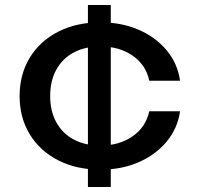

<svg xmlns="http://www.w3.org/2000/svg" viewBox="-20 -669 797 773"><path d="M334 -649H426V84H334ZM705 -221Q695 -152 651 -99Q607 -46 538.5 -16Q470 14 384 14Q288 14 214.5 -23.5Q141 -61 100 -128Q59 -195 59 -282Q59 -370 100 -437Q141 -504 214.5 -541.5Q288 -579 384 -579Q469 -579 537.5 -549.5Q606 -520 650.5 -467Q695 -414 705 -344H581Q568 -407 514.5 -444.5Q461 -482 384 -482Q323 -482 277.5 -458Q232 -434 207 -389Q182 -344 182 -282Q182 -221 207 -176Q232 -131 277.5 -107Q323 -83 384 -83Q460 -83 513.5 -120Q567 -157 581 -221Z"/></svg>

Font: Bounded
Style: Regular
Weight: 400
Designer: Vlad Churkin
Version: Version 1.0